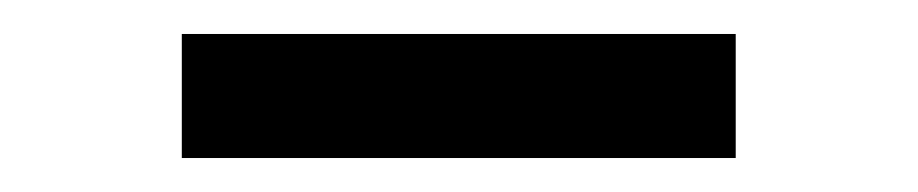

<svg xmlns="http://www.w3.org/2000/svg" viewBox="-20 -719 540 113"><path d="M87 -626V-699H413V-626Z"/></svg>

Font: Nunito Sans 12pt ExtraLight 8pt Medium
Style: Regular
Weight: 500
Version: Version 3.101;gftools[0.9.27]